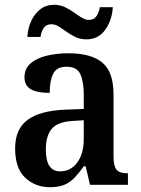

<svg xmlns="http://www.w3.org/2000/svg" viewBox="-20 -770 587 800"><path d="M188 10Q127 10 85 -29.5Q43 -69 43 -152Q43 -232 95 -270.5Q147 -309 252 -313L329 -316V-374Q329 -429 315 -460.5Q301 -492 257 -492Q216 -492 201.5 -462.5Q187 -433 187 -383Q134 -383 108 -398.5Q82 -414 82 -448Q82 -483 106.5 -505Q131 -527 173 -537.5Q215 -548 266 -548Q359 -548 406 -509.5Q453 -471 453 -376V-119Q453 -78 465.5 -63Q478 -48 510 -48H513V0H355L337 -77H329Q309 -49 290.5 -29.5Q272 -10 248 0Q224 10 188 10ZM230 -56Q275 -56 302 -93Q329 -130 329 -191V-269L282 -266Q219 -262 195 -232.5Q171 -203 171 -147Q171 -56 230 -56ZM340 -606Q315 -606 295 -615.5Q275 -625 257.5 -637.5Q240 -650 225 -659.5Q210 -669 194 -669Q172 -669 161.5 -652.5Q151 -636 149 -616H94Q96 -652 110 -682.5Q124 -713 148 -731.5Q172 -750 206 -750Q230 -750 250 -740.5Q270 -731 287.5 -718.5Q305 -706 320.5 -696.5Q336 -687 350 -687Q372 -687 382.5 -703.5Q393 -720 396 -740H450Q447 -686 418.5 -646Q390 -606 340 -606Z"/></svg>

Font: Noto Serif Lao SemiCondensed SemiBold
Style: Regular
Weight: 600
Width: 4
Designer: Monotype Design Team
Foundry: Monotype Imaging Inc.
Version: Version 2.003; ttfautohint (v1.8.4.7-5d5b)